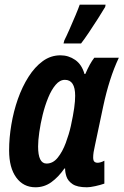

<svg xmlns="http://www.w3.org/2000/svg" viewBox="-20 -792 529 822"><path d="M131.8 9.8Q80.1 9.8 49.6 -32Q19 -73.7 19 -147.9Q19 -201.7 28.6 -258.5Q38.1 -315.4 56.6 -368.2Q75.2 -420.9 102.1 -463.1Q128.9 -505.4 163.1 -530.3Q197.3 -555.2 238.8 -555.2Q273.4 -555.2 301.8 -535.6Q330.1 -516.1 341.8 -475.1H345.2Q364.3 -520 383.8 -544.9H488.8Q467.8 -500.5 451.2 -448.5Q434.6 -396.5 421.9 -336.9L386.2 -168Q378.9 -137.7 378.9 -118.2Q378.9 -104.5 384 -99.9Q389.2 -95.2 397.9 -95.2Q403.3 -95.2 410.6 -97.2Q418 -99.1 426.8 -104V-5.9Q410.2 0 387.9 4.9Q365.7 9.8 352.1 9.8Q310.5 9.8 290.5 -3.9Q270.5 -17.6 264.4 -36.6Q258.3 -55.7 258.8 -70.8H255.9Q230 -33.7 199.7 -12Q169.4 9.8 131.8 9.8ZM179.2 -91.8Q207 -91.8 227.3 -117.2Q247.6 -142.6 261.5 -179.9Q275.4 -217.3 283.2 -252Q293.5 -299.3 297.6 -329.3Q301.8 -359.4 301.8 -381.8Q301.8 -450.2 257.8 -450.2Q236.3 -450.2 218.3 -429Q200.2 -407.7 186.3 -373.8Q172.4 -339.8 162.8 -301Q153.3 -262.2 148.2 -226.1Q143.1 -189.9 143.1 -165Q143.1 -91.8 179.2 -91.8ZM252 -606 255.4 -619.1Q263.7 -635.3 277.1 -665.5Q290.5 -695.8 303.2 -726.1Q315.9 -756.3 321.3 -772H432.1L430.2 -762.2Q419.4 -743.7 400.1 -713.4Q380.9 -683.1 360.8 -653.3Q340.8 -623.5 327.1 -606Z"/></svg>

Font: Open Sans Condensed
Style: Bold Italic
Weight: 700
Width: 3
Italic angle: -12°
Designer: Monotype Design Team
Foundry: Monotype Imaging Inc.
Version: Version 3.003; ttfautohint (v1.8.4)